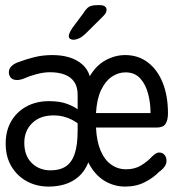

<svg xmlns="http://www.w3.org/2000/svg" viewBox="-20 -696 659 727"><path d="M164.5 10.5Q119 10.5 82.2 -9.2Q45.5 -29 23.5 -65.5Q1.5 -102 1.5 -152Q1.5 -201 22.5 -237Q43.5 -273 80.5 -293Q117.5 -313 165.5 -313Q207 -313 234.5 -302.5Q262 -292 274 -282V-337Q274 -367 261.2 -385.8Q248.5 -404.5 225 -413.5Q201.5 -422.5 168.5 -422.5Q145.5 -422.5 118.2 -415.2Q91 -408 71.5 -399Q64 -396 57.2 -394.5Q50.5 -393 44.5 -393Q29 -393 21.2 -401.5Q13.5 -410 13.5 -422.5Q13.5 -436 24 -446Q34.5 -456 52 -461.5Q78 -471.5 109.8 -479.5Q141.5 -487.5 178.5 -487.5Q214 -487.5 242.5 -478.8Q271 -470 291.2 -452.5Q311.5 -435 320 -407.5Q344 -448.5 380 -468Q416 -487.5 454 -487.5Q503 -487.5 539.5 -460Q576 -432.5 596 -383Q616 -333.5 616 -267Q616 -241 606.8 -227Q597.5 -213 573 -213H343.5Q346 -160.5 361 -125.5Q376 -90.5 401 -72.8Q426 -55 457.5 -55Q490 -55 514 -69.5Q538 -84 556 -103.5Q562.5 -110 569 -114.2Q575.5 -118.5 582.5 -118.5Q595.5 -118.5 603 -109.5Q610.5 -100.5 610.5 -87.5Q610.5 -74.5 602.2 -63.8Q594 -53 582.5 -45.5Q562.5 -24 529.5 -6.8Q496.5 10.5 454 10.5Q411 10.5 374.2 -12.2Q337.5 -35 314.5 -81Q300.5 -46.5 277 -26.5Q253.5 -6.5 224.8 2Q196 10.5 164.5 10.5ZM72 -155.5Q72 -106.5 100.2 -78.8Q128.5 -51 171.5 -51Q206.5 -51 229.2 -66Q252 -81 263 -114.2Q274 -147.5 274 -202.5V-229Q265 -236 251.5 -243Q238 -250 220.8 -254.5Q203.5 -259 182.5 -259Q131.5 -259 101.8 -229.8Q72 -200.5 72 -155.5ZM343.5 -268H550Q550 -306 540.8 -341.2Q531.5 -376.5 510.8 -399.2Q490 -422 455.5 -422Q427.5 -422 403 -405.2Q378.5 -388.5 362.5 -354.5Q346.5 -320.5 343.5 -268ZM257.5 -545.5Q252 -545.5 246.2 -548.5Q240.5 -551.5 240.5 -559.5Q240.5 -570 255 -591.5L296 -646.5Q307.5 -665 318 -670.8Q328.5 -676.5 348.5 -676.5H359.5Q370.5 -676.5 377 -671.8Q383.5 -667 383.5 -658.5Q383.5 -646.5 369.5 -633.5L303 -567.5Q290 -555.5 278.8 -550.5Q267.5 -545.5 257.5 -545.5Z"/></svg>

Font: Sono ExtraLight Monospace
Style: Regular
Weight: 400
Version: Version 2.112